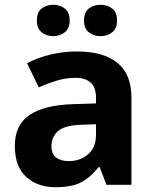

<svg xmlns="http://www.w3.org/2000/svg" viewBox="-20 -772 644 802"><path d="M302 -557Q412 -557 470.5 -509.5Q529 -462 529 -364V0H425L396 -74H392Q357 -30 318 -10Q279 10 211 10Q138 10 90 -32.5Q42 -75 42 -163Q42 -250 103 -291.5Q164 -333 286 -337L381 -340V-364Q381 -407 358.5 -427Q336 -447 296 -447Q256 -447 218 -435.5Q180 -424 142 -407L93 -508Q137 -531 190.5 -544Q244 -557 302 -557ZM323 -251Q251 -249 223 -225Q195 -201 195 -162Q195 -128 215 -113.5Q235 -99 267 -99Q315 -99 348 -127.5Q381 -156 381 -208V-253ZM134 -686Q134 -721 154 -736.5Q174 -752 202 -752Q230 -752 250.5 -736.5Q271 -721 271 -686Q271 -653 250.5 -637Q230 -621 202 -621Q174 -621 154 -637Q134 -653 134 -686ZM331 -686Q331 -721 351 -736.5Q371 -752 400 -752Q428 -752 448.5 -736.5Q469 -721 469 -686Q469 -653 448.5 -637Q428 -621 400 -621Q371 -621 351 -637Q331 -653 331 -686Z"/></svg>

Font: Noto Sans Gurmukhi UI
Style: Bold
Weight: 700
Designer: Jelle Bosma - Monotype Design Team
Foundry: Monotype Imaging Inc.
Version: Version 2.004; ttfautohint (v1.8.4.7-5d5b)